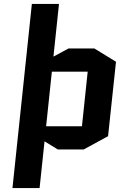

<svg xmlns="http://www.w3.org/2000/svg" viewBox="-20 -750 625 970"><path d="M141 -730H278L250 -464L326 -505H457L566 -438L526 -62L403 5H272L205 -36L180 200H43ZM242 -388 213 -112H394L423 -388Z"/></svg>

Font: Quantico
Style: Bold Italic
Weight: 700
Italic angle: -12°
Designer: Matt Desmond
Foundry: MADtype
Version: Version 2.002